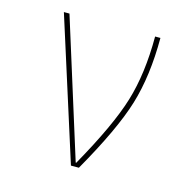

<svg xmlns="http://www.w3.org/2000/svg" viewBox="-83 -600 667 681"><g transform="rotate(15 250.0 -260.0)"><path d="M249 -14.6H251Q342.8 -177.7 374 -280.3Q405.3 -382.8 405.3 -519.5H424.8Q424.8 -379.9 392.6 -273.9Q360.4 -168 264.6 0H235.4L70.3 -519.5H90.8Z"/></g></svg>

Font: Mgen+ 1m thin
Style: Regular
Weight: 100
Designer: [Source Han Sans]
Ryoko NISHIZUKA  (kana & ideographs); Paul D. Hunt (Latin, Greek & Cyrillic); Wenlong ZHANG  (bopomofo
Version: Version 1.059.20150602